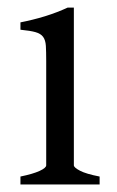

<svg xmlns="http://www.w3.org/2000/svg" viewBox="-20 -489 311 509"><path d="M34.2 0V-21Q67.4 -27.8 85 -35.9Q102.5 -43.9 102.5 -50.8V-327.1Q102.5 -352.1 101.6 -367.4Q100.6 -382.8 94.2 -391.4Q87.9 -399.9 74 -403.8Q60.1 -407.7 34.2 -410.2V-429.7Q49.3 -432.6 66.2 -436.8Q83 -440.9 99.6 -446Q116.2 -451.2 131.3 -457Q146.5 -462.9 159.2 -468.8H175.8V-50.8Q175.8 -44.9 192.1 -36.4Q208.5 -27.8 244.1 -21V0Z"/></svg>

Font: Gentium Basic
Style: Regular
Weight: 400
Designer: J. Victor Gaultney and Annie Olsen
Foundry: SIL International
Version: Version 1.100